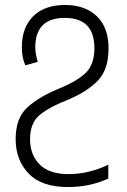

<svg xmlns="http://www.w3.org/2000/svg" viewBox="-20 -744 512 773"><path d="M253 9Q302 9 343 -0.5Q384 -10 416 -25V-81Q382 -64 340.5 -53.5Q299 -43 256 -43Q178 -43 139.5 -82Q101 -121 101 -183Q101 -248 138.5 -280Q176 -312 255 -343Q331 -375 374 -419.5Q417 -464 417 -549Q417 -634 369.5 -679Q322 -724 242 -724Q159 -724 113.5 -678.5Q68 -633 68 -554Q68 -512 82 -481L132 -495Q128 -508 125 -523.5Q122 -539 122 -553Q122 -672 241 -672Q360 -672 360 -550Q360 -485 326 -451.5Q292 -418 219 -388Q136 -354 89.5 -311Q43 -268 43 -184Q43 -100 95 -45.5Q147 9 253 9Z"/></svg>

Font: Noto Sans UI SemiCondensed Light
Style: Regular
Weight: 300
Width: 4
Designer: Monotype Design Team
Foundry: Monotype Imaging Inc.
Version: Version 1.901